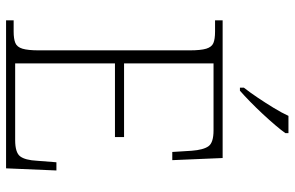

<svg xmlns="http://www.w3.org/2000/svg" viewBox="-189 -782 971 633"><g transform="rotate(90 296.5 -465.5)"><path d="M47 0V-25H84Q108 -25 121.5 -30.5Q135 -36 140.5 -54Q146 -72 146 -108V-605Q146 -642 140.5 -660Q135 -678 122 -683.5Q109 -689 84 -689H47V-714H501L508 -548H481L477 -612Q474 -651 462 -667.5Q450 -684 410 -684H189V-389H432V-359H189V-30H442Q483 -30 495.5 -46.5Q508 -63 510 -102L515 -166H542L535 0ZM269 -784Q284 -803 301.5 -829Q319 -855 335.5 -882Q352 -909 362 -931H419V-921Q410 -908 393 -888Q376 -868 355.5 -846Q335 -824 315 -804.5Q295 -785 279 -771H269Z"/></g></svg>

Font: Noto Serif Kannada ExtraLight
Style: Regular
Weight: 250
Version: Version 2.003